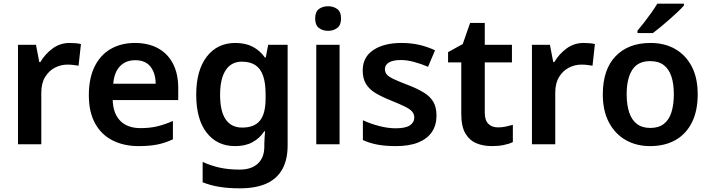

<svg xmlns="http://www.w3.org/2000/svg" viewBox="-20 -786 3871 1046"><path d="M78 0V-542H176L194 -448H200Q225 -491 266 -521.5Q307 -552 360 -552Q375 -552 392.5 -550.5Q410 -549 421 -546L408 -428Q396 -430 380.5 -432Q365 -434 347 -434Q312 -434 279.5 -417.5Q247 -401 226 -367Q205 -333 205 -281V0Z M735 10Q656 10 594.5 -20.5Q533 -51 498.5 -113Q464 -175 464 -267Q464 -360 495.5 -423.5Q527 -487 583.5 -519.5Q640 -552 715 -552Q788 -552 841 -523Q894 -494 922.5 -439Q951 -384 951 -306V-241H594Q596 -168 635 -128Q674 -88 746 -88Q797 -88 838 -98Q879 -108 922 -127V-27Q882 -8 839 1Q796 10 735 10ZM597 -330H828Q828 -386 800.5 -422Q773 -458 717 -458Q665 -458 633.5 -425Q602 -392 597 -330Z M1286 240Q1225 240 1175.5 232Q1126 224 1084 207V96Q1127 116 1175.5 127Q1224 138 1285 138Q1350 138 1385 105Q1420 72 1420 13V-3Q1420 -16 1421.5 -36.5Q1423 -57 1424 -71H1420Q1395 -33 1356 -11.5Q1317 10 1261 10Q1163 10 1106 -63Q1049 -136 1049 -270Q1049 -403 1106.5 -477.5Q1164 -552 1262 -552Q1317 -552 1356.5 -531.5Q1396 -511 1423 -473H1428L1441 -542H1547V6Q1547 83 1518.5 135Q1490 187 1432.5 213.5Q1375 240 1286 240ZM1299 -91Q1333 -91 1357 -100.5Q1381 -110 1396.5 -129.5Q1412 -149 1419.5 -179Q1427 -209 1427 -250V-272Q1427 -333 1413.5 -372.5Q1400 -412 1371.5 -431Q1343 -450 1297 -450Q1240 -450 1209.5 -403.5Q1179 -357 1179 -269Q1179 -180 1209.5 -135.5Q1240 -91 1299 -91Z M1703 0V-542H1830V0ZM1768 -618Q1738 -618 1717.5 -633.5Q1697 -649 1697 -685Q1697 -722 1717.5 -737Q1738 -752 1768 -752Q1796 -752 1817 -737Q1838 -722 1838 -685Q1838 -649 1817 -633.5Q1796 -618 1768 -618Z M2137 10Q2080 10 2037 2Q1994 -6 1957 -23V-131Q1997 -112 2045.5 -99.5Q2094 -87 2135 -87Q2189 -87 2213 -103Q2237 -119 2237 -146Q2237 -163 2226.5 -176.5Q2216 -190 2188.5 -204Q2161 -218 2111 -238Q2061 -258 2026.5 -278.5Q1992 -299 1974 -328.5Q1956 -358 1956 -402Q1956 -475 2014 -513.5Q2072 -552 2167 -552Q2218 -552 2262.5 -542Q2307 -532 2350 -512L2312 -422Q2275 -438 2236 -448.5Q2197 -459 2164 -459Q2122 -459 2099.5 -446Q2077 -433 2077 -410Q2077 -392 2088 -379.5Q2099 -367 2127 -354Q2155 -341 2205 -322Q2254 -303 2288.5 -282Q2323 -261 2340.5 -231.5Q2358 -202 2358 -156Q2358 -104 2333 -67Q2308 -30 2259 -10Q2210 10 2137 10Z M2660 10Q2613 10 2575.5 -5.5Q2538 -21 2515.5 -59Q2493 -97 2493 -166V-446H2421V-502L2501 -546L2541 -661H2621V-542H2769V-446H2621V-172Q2621 -131 2640.5 -111.5Q2660 -92 2693 -92Q2715 -92 2736 -96.5Q2757 -101 2774 -106V-12Q2754 -2 2724.5 4Q2695 10 2660 10Z M2878 0V-542H2976L2994 -448H3000Q3025 -491 3066 -521.5Q3107 -552 3160 -552Q3175 -552 3192.5 -550.5Q3210 -549 3221 -546L3208 -428Q3196 -430 3180.5 -432Q3165 -434 3147 -434Q3112 -434 3079.5 -417.5Q3047 -401 3026 -367Q3005 -333 3005 -281V0Z M3521 10Q3447 10 3389 -23Q3331 -56 3297.5 -119Q3264 -182 3264 -272Q3264 -407 3333.5 -479.5Q3403 -552 3524 -552Q3600 -552 3657.5 -519.5Q3715 -487 3748 -425Q3781 -363 3781 -272Q3781 -182 3749.5 -119Q3718 -56 3660 -23Q3602 10 3521 10ZM3523 -89Q3568 -89 3596.5 -111Q3625 -133 3638 -174.5Q3651 -216 3651 -272Q3651 -330 3637.5 -370Q3624 -410 3596 -431.5Q3568 -453 3522 -453Q3455 -453 3424.5 -405.5Q3394 -358 3394 -272Q3394 -216 3407.5 -174.5Q3421 -133 3449.5 -111Q3478 -89 3523 -89ZM3706 -756Q3694 -742 3673 -722Q3652 -702 3627.5 -680.5Q3603 -659 3579.5 -639.5Q3556 -620 3537 -606H3453V-619Q3469 -638 3489 -663.5Q3509 -689 3528.5 -716.5Q3548 -744 3561 -766H3706Z"/></svg>

Font: Noto Sans Symbols SemiBold
Style: Regular
Weight: 600
Version: Version 2.002